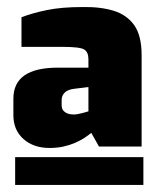

<svg xmlns="http://www.w3.org/2000/svg" viewBox="-20 -776 451 545"><path d="M23 -251V-330H387V-251ZM155 -478Q155 -468 159.5 -462.5Q164 -457 171.5 -454Q179 -451 189 -451Q196 -451 202.5 -452.5Q209 -454 215.5 -455.5Q222 -457 226 -458.5Q230 -460 231 -460V-529L191 -524Q173 -522 164 -513.5Q155 -505 155 -492ZM18 -496Q18 -540 49.5 -562Q81 -584 145 -584H231V-608Q231 -628 219 -635.5Q207 -643 157 -643H41V-727Q72 -739 113.5 -747.5Q155 -756 214 -756Q265 -757 302.5 -745.5Q340 -734 361 -704.5Q382 -675 382 -619V-360H261L239 -399Q231 -392 219.5 -384.5Q208 -377 193 -370.5Q178 -364 160 -360Q142 -356 121 -356Q75 -356 46.5 -381.5Q18 -407 18 -449Z"/></svg>

Font: Exo Thin ExtraBold
Style: Regular
Weight: 800
Version: Version 2.000